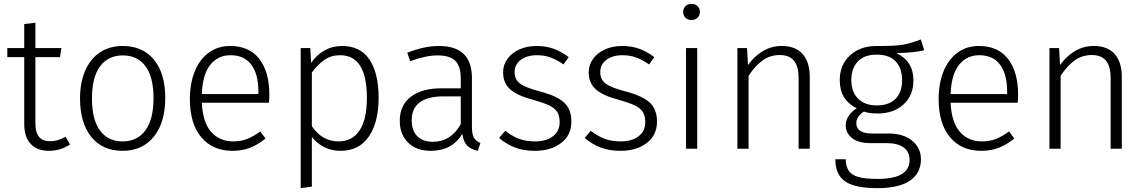

<svg xmlns="http://www.w3.org/2000/svg" viewBox="-20 -773 5951 998"><path d="M344 -22Q294 11 234 11Q174 11 140 -24.5Q106 -60 106 -127V-476H18V-523H106V-648L164 -655V-523H299L292 -476H164V-130Q164 -84 183 -61.5Q202 -39 241 -39Q281 -39 321 -62Z M839 -263Q839 -136 779.5 -62.5Q720 11 617 11Q513 11 454.5 -61.5Q396 -134 396 -261Q396 -344 423 -406Q450 -468 500 -501Q550 -534 618 -534Q722 -534 780.5 -462.5Q839 -391 839 -263ZM458 -261Q458 -152 499.5 -95Q541 -38 617 -38Q693 -38 735.5 -95Q778 -152 778 -263Q778 -372 736.5 -428.5Q695 -485 618 -485Q542 -485 500 -428Q458 -371 458 -261Z M1378 -239H1029Q1034 -137 1077.5 -87.5Q1121 -38 1192 -38Q1233 -38 1264.5 -50.5Q1296 -63 1333 -90L1360 -53Q1321 -21 1280 -5Q1239 11 1189 11Q1085 11 1026 -60Q967 -131 967 -257Q967 -340 992.5 -402.5Q1018 -465 1065.5 -499.5Q1113 -534 1176 -534Q1276 -534 1328 -466.5Q1380 -399 1380 -281Q1380 -259 1378 -239ZM1323 -299Q1323 -387 1286.5 -436.5Q1250 -486 1178 -486Q1113 -486 1073 -436Q1033 -386 1029 -284H1323Z M1948 -264Q1948 -137 1897 -63Q1846 11 1750 11Q1703 11 1665 -8.5Q1627 -28 1601 -61V197L1543 205V-523H1593L1597 -446Q1626 -488 1667 -511Q1708 -534 1758 -534Q1853 -534 1900.5 -463.5Q1948 -393 1948 -264ZM1887 -264Q1887 -486 1748 -486Q1701 -486 1666.5 -462Q1632 -438 1601 -396V-117Q1655 -38 1739 -38Q1811 -38 1849 -95Q1887 -152 1887 -264Z M2477 -30 2464 11Q2428 4 2408.5 -16Q2389 -36 2383 -77Q2329 11 2220 11Q2145 11 2101.5 -31.5Q2058 -74 2058 -145Q2058 -226 2115.5 -270Q2173 -314 2275 -314H2375V-365Q2375 -428 2347 -456.5Q2319 -485 2254 -485Q2194 -485 2112 -455L2097 -499Q2185 -534 2262 -534Q2433 -534 2433 -368V-116Q2433 -75 2443.5 -57Q2454 -39 2477 -30ZM2375 -128V-272H2284Q2204 -272 2162 -241Q2120 -210 2120 -148Q2120 -94 2149 -65Q2178 -36 2230 -36Q2324 -36 2375 -128Z M2936 -476 2909 -438Q2873 -463 2841 -474.5Q2809 -486 2771 -486Q2719 -486 2687 -462Q2655 -438 2655 -398Q2655 -360 2682.5 -339Q2710 -318 2782 -299Q2872 -276 2911 -241Q2950 -206 2950 -141Q2950 -70 2896.5 -29.5Q2843 11 2761 11Q2701 11 2656 -6.5Q2611 -24 2574 -56L2606 -93Q2642 -65 2678 -51.5Q2714 -38 2761 -38Q2819 -38 2854 -64.5Q2889 -91 2889 -138Q2889 -170 2877 -190Q2865 -210 2836.5 -224Q2808 -238 2752 -254Q2668 -276 2631.5 -309Q2595 -342 2595 -397Q2595 -436 2618 -467.5Q2641 -499 2680.5 -516.5Q2720 -534 2769 -534Q2818 -534 2858 -519.5Q2898 -505 2936 -476Z M3381 -476 3354 -438Q3318 -463 3286 -474.5Q3254 -486 3216 -486Q3164 -486 3132 -462Q3100 -438 3100 -398Q3100 -360 3127.5 -339Q3155 -318 3227 -299Q3317 -276 3356 -241Q3395 -206 3395 -141Q3395 -70 3341.5 -29.5Q3288 11 3206 11Q3146 11 3101 -6.5Q3056 -24 3019 -56L3051 -93Q3087 -65 3123 -51.5Q3159 -38 3206 -38Q3264 -38 3299 -64.5Q3334 -91 3334 -138Q3334 -170 3322 -190Q3310 -210 3281.5 -224Q3253 -238 3197 -254Q3113 -276 3076.5 -309Q3040 -342 3040 -397Q3040 -436 3063 -467.5Q3086 -499 3125.5 -516.5Q3165 -534 3214 -534Q3263 -534 3303 -519.5Q3343 -505 3381 -476Z M3618 -711Q3618 -693 3606 -681Q3594 -669 3574 -669Q3555 -669 3543 -681Q3531 -693 3531 -711Q3531 -729 3543 -741Q3555 -753 3574 -753Q3594 -753 3606 -741Q3618 -729 3618 -711ZM3604 0H3546V-523H3604Z M4189 -374V0H4131V-366Q4131 -429 4106.5 -458Q4082 -487 4033 -487Q3983 -487 3944 -459Q3905 -431 3871 -379V0H3813V-523H3863L3868 -435Q3901 -481 3945.5 -507.5Q3990 -534 4044 -534Q4115 -534 4152 -492Q4189 -450 4189 -374Z M4784 -512Q4736 -499 4639 -497Q4728 -455 4728 -355Q4728 -278 4677 -230.5Q4626 -183 4539 -183Q4500 -183 4471 -193Q4452 -182 4441.5 -166.5Q4431 -151 4431 -133Q4431 -79 4514 -79H4599Q4676 -79 4721.5 -41.5Q4767 -4 4767 55Q4767 127 4710 166Q4653 205 4540 205Q4423 205 4372.5 169.5Q4322 134 4322 55H4376Q4377 93 4392 115Q4407 137 4442 147Q4477 157 4540 157Q4628 157 4668 131.5Q4708 106 4708 58Q4708 16 4677 -6.5Q4646 -29 4590 -29H4505Q4443 -29 4409.5 -55Q4376 -81 4376 -121Q4376 -147 4391 -170Q4406 -193 4433 -210Q4388 -233 4366.5 -269Q4345 -305 4345 -357Q4345 -436 4398 -485Q4451 -534 4537 -534Q4632 -533 4675.5 -541Q4719 -549 4766 -568ZM4405 -357Q4405 -295 4440.5 -260Q4476 -225 4537 -225Q4601 -225 4635 -259.5Q4669 -294 4669 -356Q4669 -419 4635.5 -454Q4602 -489 4537 -489Q4472 -489 4438.5 -453Q4405 -417 4405 -357Z M5270 -239H4921Q4926 -137 4969.5 -87.5Q5013 -38 5084 -38Q5125 -38 5156.5 -50.5Q5188 -63 5225 -90L5252 -53Q5213 -21 5172 -5Q5131 11 5081 11Q4977 11 4918 -60Q4859 -131 4859 -257Q4859 -340 4884.5 -402.5Q4910 -465 4957.5 -499.5Q5005 -534 5068 -534Q5168 -534 5220 -466.5Q5272 -399 5272 -281Q5272 -259 5270 -239ZM5215 -299Q5215 -387 5178.5 -436.5Q5142 -486 5070 -486Q5005 -486 4965 -436Q4925 -386 4921 -284H5215Z M5811 -374V0H5753V-366Q5753 -429 5728.5 -458Q5704 -487 5655 -487Q5605 -487 5566 -459Q5527 -431 5493 -379V0H5435V-523H5485L5490 -435Q5523 -481 5567.5 -507.5Q5612 -534 5666 -534Q5737 -534 5774 -492Q5811 -450 5811 -374Z"/></svg>

Font: Fira Sans Light
Style: Regular
Weight: 300
Designer: bBox Type GmbH & Carrois Corporate GbR & Edenspiekermann AG
Foundry: bBox Type GmbH & Carrois Corporate GbR & Edenspiekermann AG
Version: Version 4.301